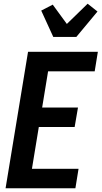

<svg xmlns="http://www.w3.org/2000/svg" viewBox="-20 -1014 547 1034"><path d="M10 0 131 -735H507L490 -630H239L207 -435H400L382 -330H189L152 -105H403L386 0ZM267 -815 202 -957 264 -989 340 -885 452 -994 505 -952 391 -815Z"/></svg>

Font: Iosevka Term Curly XBd Obl
Style: Regular
Weight: 800
Italic angle: -9°
Designer: Belleve Invis
Foundry: Belleve Invis
Version: Version 32.3.0